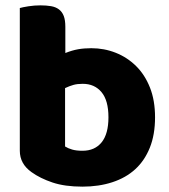

<svg xmlns="http://www.w3.org/2000/svg" viewBox="-20 -681 630 717"><path d="M54 -651Q64 -654 86 -657.5Q108 -661 131 -661Q153 -661 170.5 -658Q188 -655 200 -646Q212 -637 218 -621.5Q224 -606 224 -581V-483Q249 -493 271.5 -497Q294 -501 321 -501Q369 -501 412 -484Q455 -467 488 -434.5Q521 -402 540 -354Q559 -306 559 -243Q559 -178 539.5 -129.5Q520 -81 485 -49Q450 -17 399.5 -0.5Q349 16 288 16Q222 16 176 0.5Q130 -15 98 -38Q54 -69 54 -118ZM288 -118Q334 -118 359.5 -149.5Q385 -181 385 -243Q385 -306 359 -337Q333 -368 289 -368Q269 -368 254.5 -364Q240 -360 223 -352V-134Q234 -127 249.5 -122.5Q265 -118 288 -118Z"/></svg>

Font: Baloo Bhai
Style: Regular
Weight: 400
Designer: Supriya Tembe, Noopur Datye and Ek Type
Foundry: Ek Type
Version: Version 1.443;PS 1.000;hotconv 16.6.51;makeotf.lib2.5.65220;